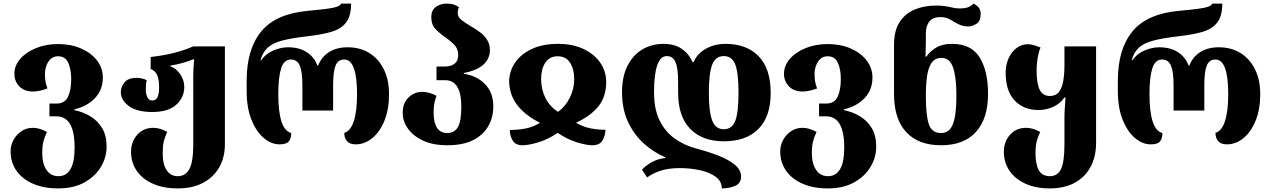

<svg xmlns="http://www.w3.org/2000/svg" viewBox="-20 -794 7075 1068"><path d="M304 254Q223 254 163.5 228Q104 202 71.5 155.5Q39 109 39 48Q39 14 55 -15.5Q71 -45 99 -64Q127 -83 163 -83Q200 -83 241 -60Q228 -32 221.5 -7Q215 18 215 59Q215 116 238.5 151Q262 186 305 186Q349 186 372 147Q395 108 395 26Q395 -147 294 -147H255V-218H294Q341 -218 358.5 -256Q376 -294 376 -354Q376 -409 359.5 -445Q343 -481 303 -481Q278 -481 262 -466Q246 -451 238 -428.5Q230 -406 230 -384Q230 -357 233 -340.5Q236 -324 244 -302Q223 -294 202.5 -289.5Q182 -285 164 -285Q115 -285 87.5 -313.5Q60 -342 60 -383Q60 -429 92.5 -466.5Q125 -504 180.5 -526.5Q236 -549 303 -549Q374 -549 430.5 -524.5Q487 -500 519.5 -458Q552 -416 552 -363Q552 -294 508 -248Q464 -202 394 -186V-181Q441 -172 482 -147.5Q523 -123 548 -81.5Q573 -40 573 22Q573 81 541.5 134Q510 187 450 220.5Q390 254 304 254Z M969 254Q889 254 830.5 228Q772 202 740.5 156Q709 110 709 50Q709 -6 743.5 -44.5Q778 -83 833 -83Q870 -83 910 -60Q897 -32 891 -7Q885 18 885 59Q885 120 907 153Q929 186 969 186Q1011 186 1033 147Q1055 108 1055 8V-372Q1055 -414 1060 -464H1055Q996 -440 927 -429V-425Q958 -416 981.5 -382.5Q1005 -349 1005 -311Q1005 -252 960.5 -211.5Q916 -171 827 -171Q742 -171 697 -204Q652 -237 652 -282Q652 -309 672 -335Q692 -361 741 -361Q751 -361 767 -358Q783 -355 796 -348Q793 -337 792 -323.5Q791 -310 791 -296Q791 -272 799.5 -253.5Q808 -235 827 -235Q848 -235 856.5 -254Q865 -273 865 -308Q865 -354 853.5 -378Q842 -402 818 -410V-477Q955 -492 1055 -536H1231V8Q1231 81 1200 136Q1169 191 1110.5 222.5Q1052 254 969 254Z M1535 9Q1489 9 1447 -26.5Q1405 -62 1378.5 -128.5Q1352 -195 1352 -288V-345Q1352 -520 1433 -619Q1514 -718 1695 -734Q1760 -740 1798 -745Q1836 -750 1854.5 -756.5Q1873 -763 1877 -774H1933Q1933 -706 1905.5 -669.5Q1878 -633 1823.5 -617Q1769 -601 1688 -592Q1601 -582 1548.5 -568Q1496 -554 1468.5 -528.5Q1441 -503 1429 -459H1433Q1458 -495 1500 -513Q1542 -531 1582 -531Q1644 -531 1686 -504Q1728 -477 1745 -430H1750Q1768 -477 1810 -504Q1852 -531 1914 -531Q1982 -531 2033.5 -499.5Q2085 -468 2114.5 -409.5Q2144 -351 2144 -270Q2144 -186 2118.5 -123Q2093 -60 2050.5 -25.5Q2008 9 1959 9Q1926 9 1910.5 -8.5Q1895 -26 1895 -55Q1930 -65 1948 -120Q1966 -175 1966 -270Q1966 -463 1895 -463Q1860 -463 1846.5 -429Q1833 -395 1833 -320V-179H1662V-320Q1662 -395 1647.5 -429Q1633 -463 1598 -463Q1559 -463 1543.5 -413Q1528 -363 1528 -270Q1528 -174 1545.5 -119Q1563 -64 1600 -54Q1600 -25 1587 -8Q1574 9 1535 9Z M2468 14Q2389 14 2334 -11.5Q2279 -37 2249.5 -78Q2220 -119 2220 -167Q2220 -220 2252 -251.5Q2284 -283 2328 -283Q2349 -283 2370 -277Q2391 -271 2408 -261Q2392 -222 2392 -170Q2392 -54 2468 -54Q2508 -54 2527 -87Q2546 -120 2546 -201Q2546 -348 2456 -348H2408V-424H2456Q2489 -424 2509 -440Q2529 -456 2529 -487Q2529 -523 2506 -546Q2483 -569 2454 -589Q2426 -608 2402.5 -632.5Q2379 -657 2379 -699Q2379 -737 2404.5 -755.5Q2430 -774 2464 -774Q2489 -774 2504.5 -768.5Q2520 -763 2533 -754Q2526 -739 2526 -722Q2526 -699 2548 -682Q2570 -665 2599 -648Q2624 -634 2648.5 -616Q2673 -598 2689 -573.5Q2705 -549 2705 -515Q2705 -468 2669.5 -435Q2634 -402 2560 -388V-384Q2634 -372 2679 -325Q2724 -278 2724 -202Q2724 -143 2697 -94Q2670 -45 2613.5 -15.5Q2557 14 2468 14Z M2887 14Q2848 14 2832 -12Q2816 -38 2816 -71Q2859 -71 2902 -79Q2945 -87 2984 -111Q2905 -150 2860 -206Q2815 -262 2812 -338Q2812 -396 2844 -444Q2876 -492 2937 -521Q2998 -550 3084 -550Q3166 -550 3226 -521.5Q3286 -493 3319 -445Q3352 -397 3352 -338Q3352 -257 3309.5 -203.5Q3267 -150 3184 -111Q3227 -87 3267.5 -79.5Q3308 -72 3348 -72Q3347 -40 3331.5 -13Q3316 14 3274 14Q3243 14 3190 -2Q3137 -18 3082 -55Q3026 -17 2972 -1.5Q2918 14 2887 14ZM3084 -172Q3125 -201 3149.5 -250.5Q3174 -300 3174 -354Q3174 -409 3151 -445Q3128 -481 3082 -481Q3036 -481 3013 -445Q2990 -409 2990 -354Q2990 -297 3014 -249Q3038 -201 3084 -172Z M4006 -8Q3887 -8 3819.5 -77Q3752 -146 3752 -279V-341Q3752 -415 3737.5 -448.5Q3723 -482 3689 -482Q3653 -482 3635.5 -430Q3618 -378 3618 -281Q3618 -187 3649 -124Q3680 -61 3733.5 -23Q3787 15 3856 33Q3920 50 3976.5 72Q4033 94 4067.5 122.5Q4102 151 4102 188Q4102 226 4069 240Q4036 254 3995 254Q3995 214 3960.5 189Q3926 164 3872.5 152.5Q3819 141 3762 141Q3700 141 3655 155.5Q3610 170 3580 193L3551 150Q3570 128 3605 108.5Q3640 89 3681 85V81Q3615 53 3560.5 3.5Q3506 -46 3473 -117Q3440 -188 3440 -281Q3440 -368 3470.5 -428Q3501 -488 3553 -519Q3605 -550 3671 -550Q3732 -550 3772 -522.5Q3812 -495 3833 -448H3838Q3857 -495 3906 -522.5Q3955 -550 4016 -550Q4133 -550 4200 -481Q4267 -412 4267 -277Q4267 -146 4199 -77Q4131 -8 4006 -8ZM4006 -482Q3960 -482 3941.5 -434Q3923 -386 3923 -277Q3923 -173 3941.5 -124Q3960 -75 4006 -75Q4052 -75 4070 -122Q4088 -169 4088 -277Q4088 -388 4070 -435Q4052 -482 4006 -482Z M4585 254Q4504 254 4444.5 228Q4385 202 4352.5 155.5Q4320 109 4320 48Q4320 14 4336 -15.5Q4352 -45 4380 -64Q4408 -83 4444 -83Q4481 -83 4522 -60Q4509 -32 4502.5 -7Q4496 18 4496 59Q4496 116 4519.5 151Q4543 186 4586 186Q4630 186 4653 147Q4676 108 4676 26Q4676 -147 4575 -147H4536V-218H4575Q4622 -218 4639.5 -256Q4657 -294 4657 -354Q4657 -409 4640.5 -445Q4624 -481 4584 -481Q4559 -481 4543 -466Q4527 -451 4519 -428.5Q4511 -406 4511 -384Q4511 -357 4514 -340.5Q4517 -324 4525 -302Q4504 -294 4483.5 -289.5Q4463 -285 4445 -285Q4396 -285 4368.5 -313.5Q4341 -342 4341 -383Q4341 -429 4373.5 -466.5Q4406 -504 4461.5 -526.5Q4517 -549 4584 -549Q4655 -549 4711.5 -524.5Q4768 -500 4800.5 -458Q4833 -416 4833 -363Q4833 -294 4789 -248Q4745 -202 4675 -186V-181Q4722 -172 4763 -147.5Q4804 -123 4829 -81.5Q4854 -40 4854 22Q4854 81 4822.5 134Q4791 187 4731 220.5Q4671 254 4585 254Z M5215 14Q5088 14 5020.5 -59.5Q4953 -133 4953 -271V-545Q4953 -623 4984 -671Q5015 -719 5068 -741Q5121 -763 5186 -763Q5211 -763 5231 -760.5Q5251 -758 5269 -754Q5295 -747 5321 -747Q5340 -747 5358.5 -751.5Q5377 -756 5395 -774Q5412 -766 5423.5 -752.5Q5435 -739 5435 -716Q5435 -677 5412 -662Q5389 -647 5366 -647Q5342 -647 5323 -654.5Q5304 -662 5288 -672Q5270 -684 5252 -691.5Q5234 -699 5210 -699Q5170 -699 5150 -675Q5130 -651 5130 -606V-575Q5130 -559 5129.5 -530.5Q5129 -502 5128 -479H5133Q5154 -509 5187.5 -529.5Q5221 -550 5276 -550Q5382 -550 5429 -475Q5476 -400 5476 -271Q5476 -135 5409 -60.5Q5342 14 5215 14ZM5215 -54Q5262 -54 5281 -105Q5300 -156 5300 -260Q5300 -365 5281.5 -418.5Q5263 -472 5217 -472Q5181 -472 5162 -444.5Q5143 -417 5136.5 -368.5Q5130 -320 5130 -260Q5130 -156 5146 -105Q5162 -54 5215 -54Z M5819 254Q5742 254 5684.5 228Q5627 202 5595.5 156Q5564 110 5564 50Q5564 -6 5598.5 -44.5Q5633 -83 5688 -83Q5725 -83 5766 -60Q5753 -32 5746.5 -7Q5740 18 5740 59Q5740 120 5758.5 153Q5777 186 5820 186Q5863 186 5882 146Q5901 106 5901 8V-141Q5901 -165 5903 -192.5Q5905 -220 5907 -252H5901Q5877 -217 5838 -199.5Q5799 -182 5756 -182Q5675 -182 5624.5 -234.5Q5574 -287 5574 -389Q5574 -434 5590.5 -470Q5607 -506 5635 -527Q5663 -548 5696 -548Q5714 -548 5730.5 -543Q5747 -538 5768 -530Q5758 -507 5752 -472.5Q5746 -438 5746 -405Q5746 -329 5763.5 -294.5Q5781 -260 5820 -260Q5853 -260 5870.5 -283Q5888 -306 5894.5 -344.5Q5901 -383 5901 -430V-536H6077V0Q6077 77 6046.5 134Q6016 191 5958.5 222.5Q5901 254 5819 254Z M6381 9Q6335 9 6293 -26.5Q6251 -62 6224.5 -128.5Q6198 -195 6198 -288V-345Q6198 -520 6279 -619Q6360 -718 6541 -734Q6606 -740 6644 -745Q6682 -750 6700.5 -756.5Q6719 -763 6723 -774H6779Q6779 -706 6751.5 -669.5Q6724 -633 6669.5 -617Q6615 -601 6534 -592Q6447 -582 6394.5 -568Q6342 -554 6314.5 -528.5Q6287 -503 6275 -459H6279Q6304 -495 6346 -513Q6388 -531 6428 -531Q6490 -531 6532 -504Q6574 -477 6591 -430H6596Q6614 -477 6656 -504Q6698 -531 6760 -531Q6828 -531 6879.5 -499.5Q6931 -468 6960.5 -409.5Q6990 -351 6990 -270Q6990 -186 6964.5 -123Q6939 -60 6896.5 -25.5Q6854 9 6805 9Q6772 9 6756.5 -8.5Q6741 -26 6741 -55Q6776 -65 6794 -120Q6812 -175 6812 -270Q6812 -463 6741 -463Q6706 -463 6692.5 -429Q6679 -395 6679 -320V-179H6508V-320Q6508 -395 6493.5 -429Q6479 -463 6444 -463Q6405 -463 6389.5 -413Q6374 -363 6374 -270Q6374 -174 6391.5 -119Q6409 -64 6446 -54Q6446 -25 6433 -8Q6420 9 6381 9Z"/></svg>

Font: Noto Serif Georgian ExtraBold
Style: Regular
Weight: 800
Designer: Monotype Design Team, Akaki Razmadze
Foundry: Google LLC
Version: Version 2.003; ttfautohint (v1.8.4.7-5d5b)